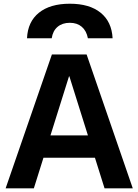

<svg xmlns="http://www.w3.org/2000/svg" viewBox="-20 -1027 755 1047"><path d="M360.7 -1006.7Q468 -1006.7 528.6 -957.7Q589.3 -908.7 594 -818.3H459.3Q451.7 -858.7 426.2 -880.7Q400.7 -902.7 360.7 -902.7Q320 -902.7 294 -880.7Q268 -858.7 262 -818.3H127.3Q131.4 -908.7 192.5 -957.7Q253.7 -1006.7 360.7 -1006.7ZM10.7 0 263 -730H452.3L704 0H550.1L358.3 -610.7H356.3L164.6 0ZM157.7 -167V-288.7H557.7V-167Z"/></svg>

Font: M PLUS 1 Thin
Style: Regular
Weight: 100
Designer: Coji Morishita
Foundry: UNDERFOREST DESIGN
Version: Version 1.001